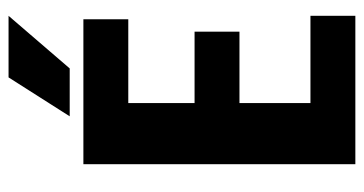

<svg xmlns="http://www.w3.org/2000/svg" viewBox="-221 -630 851 449"><g transform="rotate(-90 204.5 -405.5)"><path d="M188 -271V-105H392V0H45V-636H384V-531H188V-376H355V-271ZM392 -811 269 -668H157L248 -811Z"/></g></svg>

Font: Teko SemiBold
Style: Regular
Weight: 600
Designer: Manushi Parikh, Jonny Pinhorn
Foundry: Indian Type Foundry
Version: Version 1.106;PS 1.0;hotconv 1.0.78;makeotf.lib2.5.61930; tt